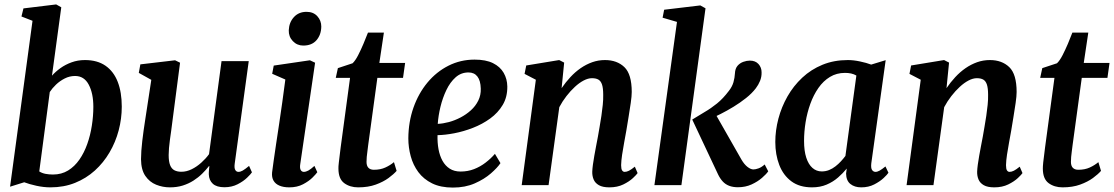

<svg xmlns="http://www.w3.org/2000/svg" viewBox="-20 -837 5036 868"><path d="M215 -495Q231 -513 253.2 -529Q275.5 -545 303.5 -555.2Q331.5 -565.5 364 -565.5Q420 -565.5 457 -539.8Q494 -514 512.2 -467Q530.5 -420 530.5 -355Q530.5 -300.5 516.5 -247.5Q502.5 -194.5 475.2 -148Q448 -101.5 408.8 -66Q369.5 -30.5 319 -10.2Q268.5 10 208 10Q177.5 10 144.5 2.8Q111.5 -4.5 89.5 -13L25.5 7L127 -743L77 -762.5L86 -799L234 -817L257 -804ZM157.5 -62Q170 -54 186 -51Q202 -48 219.5 -48Q258 -48 287.8 -66.2Q317.5 -84.5 339 -115.5Q360.5 -146.5 374.5 -186Q388.5 -225.5 395.2 -269Q402 -312.5 402 -354Q402 -415 381.2 -454.2Q360.5 -493.5 319.5 -493.5Q294.5 -493.5 272.5 -482.2Q250.5 -471 233.2 -454.5Q216 -438 205 -421Z M748 10Q715.5 10 685.8 -2Q656 -14 637 -41.8Q618 -69.5 617.5 -117Q617.5 -134.5 619 -155.5Q620.5 -176.5 623.2 -199.8Q626 -223 629.2 -246.8Q632.5 -270.5 636 -292.5L664 -476L607.5 -507.5L614.5 -546L771.5 -564.5L794 -553.5L759.5 -289Q757 -268 754 -246.5Q751 -225 748.2 -205.2Q745.5 -185.5 744 -167.8Q742.5 -150 742.5 -136Q742.5 -107 749 -90.5Q755.5 -74 768.5 -67.2Q781.5 -60.5 800 -60.5Q823.5 -60.5 846.8 -72Q870 -83.5 890.2 -101.8Q910.5 -120 925 -140L981.5 -560.5H1104.5L1041 -96.5Q1038.5 -77.5 1043.5 -68.8Q1048.5 -60 1058 -60Q1067 -60 1077.5 -66Q1088 -72 1106 -87L1119 -58Q1114 -50 1097.2 -33.8Q1080.5 -17.5 1054.2 -4Q1028 9.5 994.5 9.5Q959.5 9.5 942.2 -6.2Q925 -22 924 -48.5Q924 -51 924 -55.2Q924 -59.5 924.5 -64.8Q925 -70 925.5 -75.5Q926 -81 926.5 -85.5L925 -86.5Q911.5 -69 894 -51.8Q876.5 -34.5 854.5 -20.5Q832.5 -6.5 806.2 1.8Q780 10 748 10Z M1288 10Q1261.5 10 1243.2 2.2Q1225 -5.5 1216.5 -20.5Q1208 -35.5 1210 -57Q1212.5 -77.5 1217.2 -110.5Q1222 -143.5 1228.2 -185.8Q1234.5 -228 1241.8 -276Q1249 -324 1256.2 -375.2Q1263.5 -426.5 1270 -477.5L1210.5 -503.5L1217.5 -540.5L1381 -564.5L1404.5 -553.5L1337.5 -96Q1334.5 -78 1339.2 -69Q1344 -60 1353.5 -60Q1363 -60 1374 -66Q1385 -72 1401.5 -87L1414.5 -58.5Q1409 -50.5 1392.8 -34.2Q1376.5 -18 1350 -4Q1323.5 10 1288 10ZM1351 -631Q1323 -631 1303.8 -651.2Q1284.5 -671.5 1285.5 -700.5Q1287 -736 1308.8 -759.8Q1330.5 -783.5 1366 -783.5Q1396.5 -783.5 1414.5 -763.8Q1432.5 -744 1432.5 -717Q1432 -680 1411 -655.5Q1390 -631 1351 -631Z M1644.5 -181Q1642.5 -164 1640.8 -151.2Q1639 -138.5 1638 -127.5Q1637 -116.5 1637 -105Q1637 -87.5 1645.5 -78.5Q1654 -69.5 1670.5 -69.5Q1700 -69.5 1722.2 -79.8Q1744.5 -90 1761 -104L1773 -64.5Q1760 -49.5 1736.5 -32.2Q1713 -15 1678.8 -2.5Q1644.5 10 1599 10Q1562 10 1536 -9.2Q1510 -28.5 1510 -75Q1510 -79.5 1510.2 -85.8Q1510.5 -92 1511.8 -102.5Q1513 -113 1515 -129.2Q1517 -145.5 1520 -170L1562.5 -485H1498L1507.5 -529L1574 -551Q1586.5 -563 1599 -587.2Q1611.5 -611.5 1623.2 -639.2Q1635 -667 1643.5 -689.5H1715.5L1695 -552.5H1811.5L1802 -485H1686Z M2242.5 -99.5Q2229 -79 2199.2 -53Q2169.5 -27 2126.2 -8Q2083 11 2027.5 11Q1972 11 1933.5 -8Q1895 -27 1871.2 -59Q1847.5 -91 1836.8 -130.8Q1826 -170.5 1826 -211.5Q1826.5 -286 1849.2 -350.5Q1872 -415 1912.5 -463.8Q1953 -512.5 2007.5 -540Q2062 -567.5 2125.5 -567.5Q2176.5 -567.5 2208.8 -551.5Q2241 -535.5 2257 -507.8Q2273 -480 2273.5 -446Q2274 -398.5 2252.8 -362.8Q2231.5 -327 2196 -301.2Q2160.5 -275.5 2118 -259Q2075.5 -242.5 2033.5 -234.5Q1991.5 -226.5 1958 -226Q1957 -192 1962.5 -162.2Q1968 -132.5 1980.5 -110Q1993 -87.5 2013.2 -74.5Q2033.5 -61.5 2062 -61.5Q2095 -61.5 2123.2 -72.5Q2151.5 -83.5 2175.2 -101.8Q2199 -120 2217.5 -141.5ZM2098 -509.5Q2064.5 -509.5 2039.8 -487.5Q2015 -465.5 1998 -430Q1981 -394.5 1971.2 -354Q1961.5 -313.5 1959 -277Q1982.5 -278 2009.5 -285.2Q2036.5 -292.5 2062.2 -306Q2088 -319.5 2109 -338.5Q2130 -357.5 2142.2 -382.2Q2154.5 -407 2153.5 -436.5Q2152.5 -473 2138.2 -491.2Q2124 -509.5 2098 -509.5Z M2519 -438.5Q2537 -465 2558.5 -488.2Q2580 -511.5 2605 -528.8Q2630 -546 2657.5 -555.8Q2685 -565.5 2715 -565.5Q2769.5 -565.5 2802.8 -533.5Q2836 -501.5 2836 -421Q2836 -402.5 2831.5 -371.5Q2827 -340.5 2821.5 -307.2Q2816 -274 2811.5 -246.5Q2807 -221.5 2801.8 -193Q2796.5 -164.5 2792.5 -137.8Q2788.5 -111 2788 -90.5Q2788 -73 2792.5 -66.5Q2797 -60 2804 -60Q2813 -60 2823.5 -65.2Q2834 -70.5 2850 -83.5L2862.5 -54.5Q2858 -47.5 2841.5 -32Q2825 -16.5 2798 -3.2Q2771 10 2735 10Q2704.5 10 2687.5 0.2Q2670.5 -9.5 2663.8 -25.5Q2657 -41.5 2657.5 -61Q2658 -74.5 2660.5 -93Q2663 -111.5 2666.8 -132.8Q2670.5 -154 2674.8 -176.2Q2679 -198.5 2683 -219Q2686.5 -240 2690.8 -264Q2695 -288 2698.8 -313.2Q2702.5 -338.5 2705 -362.8Q2707.5 -387 2707 -408.5Q2707 -438 2701.8 -454.2Q2696.5 -470.5 2685.5 -477Q2674.5 -483.5 2656 -483.5Q2638.5 -483.5 2618.5 -473Q2598.5 -462.5 2578.8 -444.2Q2559 -426 2540.8 -402.5Q2522.5 -379 2508.5 -352.5L2460 0H2338.5L2402.5 -476.5L2351.5 -503L2359 -541L2508 -565.5L2530.5 -554Z M2938.5 0 3040.5 -738 2975.5 -757 2982.5 -793 3146 -812.5 3169.5 -799.5 3060.5 0ZM3316 9.5Q3293.5 9.5 3276.5 3Q3259.5 -3.5 3247.5 -16.5Q3235.5 -29.5 3226.5 -48L3109.5 -296.5Q3138 -314.5 3166 -330.8Q3194 -347 3221.5 -369.2Q3249 -391.5 3275 -426Q3290 -445 3295.8 -465.2Q3301.5 -485.5 3302.5 -505Q3303.5 -527 3314.2 -539.5Q3325 -552 3340.5 -557.5Q3356 -563 3370 -563Q3395 -563 3409 -547.5Q3423 -532 3423 -510Q3423.5 -489.5 3416 -471.2Q3408.5 -453 3397 -438Q3379.5 -415 3352.8 -393.8Q3326 -372.5 3296 -354.2Q3266 -336 3238.2 -322Q3210.5 -308 3190 -298.5L3204 -340L3332 -115.5Q3344.5 -94 3359.2 -82.5Q3374 -71 3386 -71Q3395.5 -71 3409 -75.8Q3422.5 -80.5 3437 -93.5L3453 -62.5Q3444.5 -50 3425 -33Q3405.5 -16 3377.8 -3.2Q3350 9.5 3316 9.5Z M3919 -99Q3916.5 -77 3922.5 -68.5Q3928.5 -60 3938 -60Q3946.5 -60 3956.8 -65.8Q3967 -71.5 3983 -84.5L3996.5 -56Q3991.5 -48 3974.8 -32.2Q3958 -16.5 3932.2 -3.2Q3906.5 10 3873.5 10Q3843.5 10 3824.5 -5.2Q3805.5 -20.5 3805 -52.5L3808 -75Q3791.5 -54.5 3769 -34.8Q3746.5 -15 3717.2 -2.5Q3688 10 3651 10Q3594.5 10 3557.8 -17.2Q3521 -44.5 3503 -91.2Q3485 -138 3485 -195Q3485 -247.5 3499 -300.5Q3513 -353.5 3540 -401Q3567 -448.5 3606.8 -485.8Q3646.5 -523 3698.2 -544.2Q3750 -565.5 3813 -565.5Q3838.5 -565.5 3868 -559.2Q3897.5 -553 3918.5 -545L3984 -565ZM3851.5 -495.5Q3840.5 -502 3827.5 -504.8Q3814.5 -507.5 3800 -507.5Q3762 -507.5 3732 -489.2Q3702 -471 3680 -439.5Q3658 -408 3643.5 -368Q3629 -328 3622 -284.8Q3615 -241.5 3615 -200Q3615 -155 3625 -124.2Q3635 -93.5 3653 -77.8Q3671 -62 3695 -62Q3712.5 -62 3728 -68.2Q3743.5 -74.5 3757 -85Q3770.5 -95.5 3781.8 -107.8Q3793 -120 3802 -132Z M4259 -438.5Q4277 -465 4298.5 -488.2Q4320 -511.5 4345 -528.8Q4370 -546 4397.5 -555.8Q4425 -565.5 4455 -565.5Q4509.5 -565.5 4542.8 -533.5Q4576 -501.5 4576 -421Q4576 -402.5 4571.5 -371.5Q4567 -340.5 4561.5 -307.2Q4556 -274 4551.5 -246.5Q4547 -221.5 4541.8 -193Q4536.5 -164.5 4532.5 -137.8Q4528.5 -111 4528 -90.5Q4528 -73 4532.5 -66.5Q4537 -60 4544 -60Q4553 -60 4563.5 -65.2Q4574 -70.5 4590 -83.5L4602.5 -54.5Q4598 -47.5 4581.5 -32Q4565 -16.5 4538 -3.2Q4511 10 4475 10Q4444.5 10 4427.5 0.2Q4410.5 -9.5 4403.8 -25.5Q4397 -41.5 4397.5 -61Q4398 -74.5 4400.5 -93Q4403 -111.5 4406.8 -132.8Q4410.5 -154 4414.8 -176.2Q4419 -198.5 4423 -219Q4426.5 -240 4430.8 -264Q4435 -288 4438.8 -313.2Q4442.5 -338.5 4445 -362.8Q4447.5 -387 4447 -408.5Q4447 -438 4441.8 -454.2Q4436.5 -470.5 4425.5 -477Q4414.5 -483.5 4396 -483.5Q4378.5 -483.5 4358.5 -473Q4338.5 -462.5 4318.8 -444.2Q4299 -426 4280.8 -402.5Q4262.5 -379 4248.5 -352.5L4200 0H4078.5L4142.5 -476.5L4091.5 -503L4099 -541L4248 -565.5L4270.5 -554Z M4829 -181Q4827 -164 4825.2 -151.2Q4823.5 -138.5 4822.5 -127.5Q4821.5 -116.5 4821.5 -105Q4821.5 -87.5 4830 -78.5Q4838.5 -69.5 4855 -69.5Q4884.5 -69.5 4906.8 -79.8Q4929 -90 4945.5 -104L4957.5 -64.5Q4944.5 -49.5 4921 -32.2Q4897.5 -15 4863.2 -2.5Q4829 10 4783.5 10Q4746.5 10 4720.5 -9.2Q4694.5 -28.5 4694.5 -75Q4694.5 -79.5 4694.8 -85.8Q4695 -92 4696.2 -102.5Q4697.5 -113 4699.5 -129.2Q4701.5 -145.5 4704.5 -170L4747 -485H4682.5L4692 -529L4758.5 -551Q4771 -563 4783.5 -587.2Q4796 -611.5 4807.8 -639.2Q4819.5 -667 4828 -689.5H4900L4879.5 -552.5H4996L4986.5 -485H4870.5Z"/></svg>

Font: Merriweather 24pt SemiBold
Style: Italic
Weight: 600
Italic angle: -7.8°
Version: Version 2.101